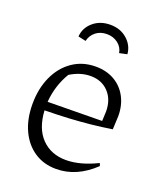

<svg xmlns="http://www.w3.org/2000/svg" viewBox="-130 -775 734 867"><g transform="rotate(20 236.5 -341.0)"><path d="M242 7Q182 7 137 -23Q92 -53 67 -107Q42 -161 42 -233Q42 -307 68.5 -365Q95 -423 143 -456Q191 -489 254 -489Q305 -489 343.5 -467Q382 -445 403.5 -405Q425 -365 425 -313L422 -249Q371 -241 322.5 -236Q274 -231 221 -228Q168 -225 103 -224Q108 -138 153 -92Q198 -46 270 -46Q338 -46 419 -86L424 -73Q340 7 242 7ZM149 -411Q109 -344 103 -265L364 -268L366 -314Q366 -371 333 -406Q300 -441 247 -441Q197 -441 149 -411ZM251 -689Q300 -689 332.5 -660Q365 -631 368 -590L331 -582Q327 -609 304.5 -626.5Q282 -644 251 -644Q219 -644 197.5 -626.5Q176 -609 170 -582L133 -590Q136 -632 169 -660.5Q202 -689 251 -689Z"/></g></svg>

Font: Piazzolla Light
Style: Regular
Weight: 300
Designer: Juan Pablo del Peral
Foundry: Huerta Tipografica
Version: Version 1.330